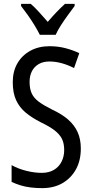

<svg xmlns="http://www.w3.org/2000/svg" viewBox="-20 -963 476 993"><path d="M398 -195Q398 -133 373 -87.5Q348 -42 303.5 -16Q259 10 198 10Q167 10 138.5 6.5Q110 3 86 -4.5Q62 -12 40 -22V-109Q74 -90 116 -79.5Q158 -69 196 -69Q233 -69 259 -84.5Q285 -100 298.5 -127Q312 -154 312 -187Q312 -222 300 -245.5Q288 -269 262 -289Q236 -309 190 -331Q145 -354 113 -380.5Q81 -407 63.5 -444.5Q46 -482 46 -538Q46 -594 70 -635.5Q94 -677 137 -700.5Q180 -724 236 -724Q281 -724 320 -713.5Q359 -703 390 -688L363 -611Q332 -627 299.5 -636Q267 -645 236 -645Q203 -645 180 -631.5Q157 -618 145 -594.5Q133 -571 133 -540Q133 -504 144 -480Q155 -456 180.5 -437Q206 -418 250 -396Q300 -373 332.5 -344.5Q365 -316 381.5 -279.5Q398 -243 398 -195ZM366 -932Q351 -912 332 -886Q313 -860 295.5 -833Q278 -806 268 -783H186Q175 -805 159 -831.5Q143 -858 124.5 -884Q106 -910 89 -932V-943H139Q159 -926 181.5 -901Q204 -876 227 -850Q252 -879 271.5 -899.5Q291 -920 316 -943H366Z"/></svg>

Font: Noto Sans Display Condensed
Style: Regular
Weight: 400
Width: 3
Designer: Monotype Design Team
Foundry: Monotype Imaging Inc.
Version: Version 2.003